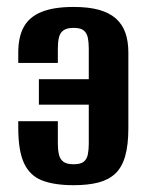

<svg xmlns="http://www.w3.org/2000/svg" viewBox="-20 -523 422 553"><path d="M192 10.4Q136.4 10.4 101.2 -3.3Q66 -17 49.3 -52.8Q32.6 -88.6 32.6 -154.9V-174H146.6V-109.5Q146.6 -91.5 149.8 -77.8Q152.9 -64.1 162.8 -57Q172.6 -49.9 192 -49.9Q212.3 -49.9 221.3 -57.3Q230.4 -64.7 233 -78.4Q235.7 -92.1 235.7 -108.8V-221.5H92V-294.8H235.7V-383.5Q235.7 -400.9 233 -414.2Q230.4 -427.5 221.3 -435.1Q212.3 -442.7 192 -442.7Q172.6 -442.7 162.8 -435.6Q152.9 -428.5 149.8 -415.2Q146.6 -401.8 146.6 -382.8V-341.7H32.6V-371.1Q32.6 -417 48.7 -445.8Q64.7 -474.5 99.9 -488.8Q135 -503 192 -503Q234.9 -503 264.7 -494.8Q294.5 -486.5 313.3 -470.1Q332.1 -453.6 340.9 -429.1Q349.7 -404.6 349.7 -371.7V-153.6Q349.7 -105 340.5 -73.2Q331.4 -41.4 312.3 -23.2Q293.1 -5.1 263.3 2.7Q233.5 10.4 192 10.4Z"/></svg>

Font: Alumni Sans SC Thin
Style: Regular
Weight: 100
Designer: Robert E. Leuschke
Foundry: Robert E. Leuschke
Version: Version 1.018